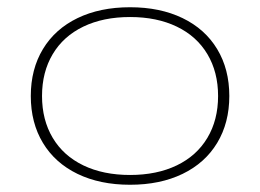

<svg xmlns="http://www.w3.org/2000/svg" viewBox="-20 -500 718 530"><path d="M65 -235Q65 -309 98.5 -364.5Q132 -420 194 -450Q256 -480 339 -480Q422 -480 484 -450Q546 -420 579.5 -364.5Q613 -309 613 -235Q613 -161 579.5 -105.5Q546 -50 484 -20Q422 10 339 10Q256 10 194 -20Q132 -50 98.5 -105.5Q65 -161 65 -235ZM582 -235Q582 -301 552.5 -350.5Q523 -400 468 -426.5Q413 -453 339 -453Q265 -453 210 -426.5Q155 -400 125.5 -350.5Q96 -301 96 -235Q96 -169 125.5 -119.5Q155 -70 210 -43.5Q265 -17 339 -17Q413 -17 468 -43.5Q523 -70 552.5 -119.5Q582 -169 582 -235Z"/></svg>

Font: KoHo ExtraLight
Style: Regular
Weight: 275
Version: Version 1.000; ttfautohint (v1.6)